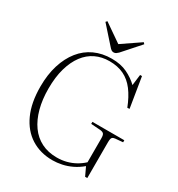

<svg xmlns="http://www.w3.org/2000/svg" viewBox="-216 -1071 1138 1225"><g transform="rotate(30 353.0 -458.0)"><path d="M354 14Q264 14 196 -29Q128 -72 90.5 -154.5Q53 -237 53 -355Q53 -444 75 -514.5Q97 -585 137 -635Q177 -685 233.5 -711Q290 -737 360 -737Q426 -737 474 -714Q522 -691 557 -657L567 -737H581L617 -516L601 -515Q575 -582 541 -627Q507 -672 461.5 -694Q416 -716 355 -716Q299 -716 253 -694Q207 -672 174 -628Q141 -584 122.5 -519.5Q104 -455 104 -370Q104 -290 121.5 -224.5Q139 -159 172.5 -112Q206 -65 255.5 -40Q305 -15 369 -15Q406 -15 439 -23.5Q472 -32 501 -48Q530 -64 555 -87V-263Q555 -287 548 -295.5Q541 -304 522 -306L453 -311V-326H688V-311L632 -306Q619 -305 611.5 -298Q604 -291 604 -262V1H588L559 -61Q527 -34 492.5 -17.5Q458 -1 422.5 6.5Q387 14 354 14ZM348 -777Q338 -777 330.5 -782.5Q323 -788 312 -801L206 -920L215 -930L348 -838L483 -930L492 -920L380 -794Q373 -787 365.5 -782Q358 -777 348 -777Z"/></g></svg>

Font: Literata 60pt ExtraLight
Style: Regular
Weight: 250
Designer: Latin by Veronika Burian and Jose Scaglione. Greek by Irene Vlachou. Cyrillic by Vera Evstafieva.
Foundry: TypeTogether
Version: Version 3.103;gftools[0.9.29]